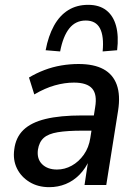

<svg xmlns="http://www.w3.org/2000/svg" viewBox="-20 -766 569 795"><path d="M184 9Q137 9 102 -12.5Q67 -34 50 -69Q33 -104 39 -147Q45 -197 77 -228Q109 -259 169 -273.5Q229 -288 320 -288H382L373 -225H322Q258 -225 219 -218.5Q180 -212 161 -195Q142 -178 137 -146Q132 -108 154.5 -86Q177 -64 216 -64Q248 -64 277 -80Q306 -96 327 -125.5Q348 -155 354 -195L374 -322Q383 -375 361.5 -399.5Q340 -424 286 -424Q248 -424 207 -412.5Q166 -401 122 -375L100 -445Q130 -463 164 -476Q198 -489 234 -495Q270 -501 305 -501Q369 -501 408.5 -479.5Q448 -458 463.5 -415Q479 -372 469 -308L420 0H330L346 -106H351Q335 -69 309.5 -43Q284 -17 252 -4Q220 9 184 9ZM229 -553 169 -558Q180 -617 203.5 -659.5Q227 -702 262.5 -724Q298 -746 345 -746Q391 -746 420 -723.5Q449 -701 460.5 -659Q472 -617 465 -558L405 -553Q411 -616 394 -648.5Q377 -681 335 -681Q293 -681 267 -648.5Q241 -616 229 -553Z"/></svg>

Font: Nunito Sans 10pt SemiCondensed SemiBold
Style: Italic
Weight: 600
Width: 4
Italic angle: -9°
Designer: Vernon Adams
Foundry: Vernon Adams
Version: Version 3.101;gftools[0.9.27]